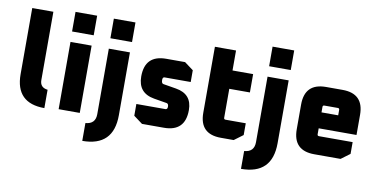

<svg xmlns="http://www.w3.org/2000/svg" viewBox="-87 -1026 2956 1495"><g transform="rotate(10 1391.0 -279.0)"><path d="M64 -217V-740H231V-200Q231 -141 292 -134V11Q64 11 64 -217Z M401 -614V-769H572V-614ZM403 0V-532H570V0Z M627 70Q706 64 706 -14V-532H873V-35Q873 211 627 211ZM704 -614V-769H875V-614Z M992 -52V-145H1222Q1238 -145 1238 -167Q1238 -190 1223 -193L1121 -210Q992 -232 992 -363Q992 -532 1160 -532H1309L1379 -480V-387H1173Q1157 -387 1157 -365Q1157 -336 1173 -334L1275 -317Q1403 -296 1403 -169Q1403 0 1235 0H1062Z M1517 -168V-690H1684V-532H1847V-387H1684V-158Q1684 -145 1697 -145H1857V-52L1787 0H1685Q1517 0 1517 -168Z M1882 70Q1961 64 1961 -14V-532H2128V-35Q2128 211 1882 211ZM1959 -614V-769H2130V-614Z M2256 -168V-364Q2256 -532 2424 -532H2554Q2722 -532 2722 -364V-205H2423V-158Q2423 -145 2436 -145H2702V-52L2632 0H2424Q2256 0 2256 -168ZM2423 -331H2555V-374Q2555 -387 2542 -387H2436Q2423 -387 2423 -374Z"/></g></svg>

Font: Oxanium ExtraLight ExtraBold
Style: Regular
Weight: 800
Version: Version 2.000